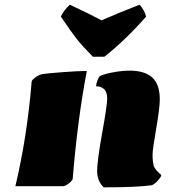

<svg xmlns="http://www.w3.org/2000/svg" viewBox="-20 -804 790 829"><path d="M251.5 0H46.4Q97.2 -213.9 116.7 -451.7Q116.7 -457.5 132.3 -469.5Q147.9 -481.4 165.3 -484.4Q182.6 -487.3 250.2 -492.4Q317.9 -497.6 355 -497.6Q315.4 -293 293.9 -32.2Q293.9 -25.9 278.3 -12.9Q262.7 0 251.5 0ZM427.7 4.9Q399.4 -22.5 399.4 -65.4Q399.4 -108.4 421.1 -229.5Q442.9 -350.6 442.9 -378.7Q442.9 -406.7 429.4 -419.2Q416 -431.6 394.5 -431.6Q398.9 -460.9 411.1 -475.6Q429.2 -484.4 468 -491.7Q506.8 -499 540 -499Q605 -499 637.5 -469.2Q669.9 -439.5 669.9 -375Q669.9 -338.9 654.3 -248Q638.7 -157.2 638.7 -136.7Q638.7 -116.2 640.4 -106Q642.1 -95.7 643.3 -89.8Q644.5 -84 649.9 -76.4Q655.3 -68.8 656.7 -67.1Q658.2 -65.4 666.5 -57.4Q674.8 -49.3 676.3 -47.9Q676.3 -41 662.1 -25.1Q647.9 -9.3 636.2 -4.4Q573.7 4.9 427.7 4.9ZM610.8 -732.4Q523.9 -632.8 430.7 -559.1H380.9Q335.9 -605 312.7 -634Q289.6 -663.1 242.7 -732.4Q254.4 -758.8 281.7 -783.7Q358.9 -747.6 418.5 -716.3Q491.2 -748 582.5 -783.7Q603 -761.7 610.8 -732.4Z"/></svg>

Font: Emblema One
Style: Regular
Weight: 400
Designer: Riccardo De Franceschi
Foundry: Riccardo De Franceschi
Version: Version 1.003